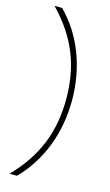

<svg xmlns="http://www.w3.org/2000/svg" viewBox="-140 -791 595 1034"><g transform="rotate(15 157.0 -274.0)"><path d="M28 194H70C186 75 251 -88 251 -274C251 -460 186 -627 70 -742H28C163 -603 219 -455 219 -274C219 -93 163 55 28 194Z"/></g></svg>

Font: Chess Sans ExtraLight
Style: Regular
Weight: 275
Designer: Wolf Bōese
Foundry: Wolf Bōese
Version: Version 7.223;Glyphs 3.3 (3306)